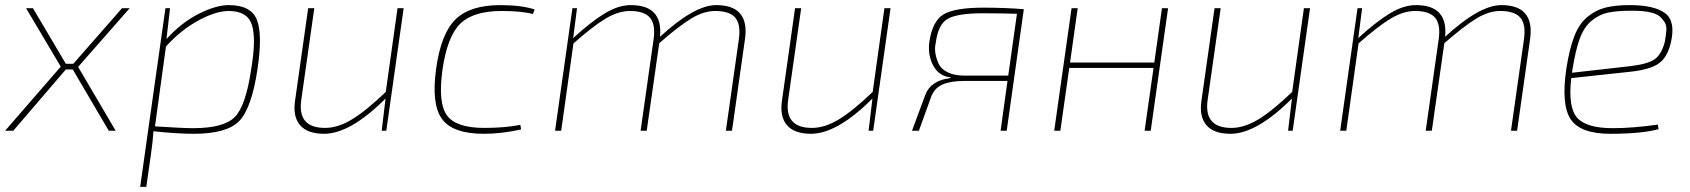

<svg xmlns="http://www.w3.org/2000/svg" viewBox="-27 -512 6619 752"><path d="M279 -250 426 0H399L258 -240H231L25 0H-7L211 -251L75 -480H102L231 -262H260L451 -480H481Z M639 -480 625 -359Q684 -424 751.5 -458Q819 -492 869 -492Q957 -492 979.5 -433.5Q1002 -375 981 -238Q958 -87 909.5 -37.5Q861 12 732 12Q666 12 574 2Q572 39 564 94L546 220H522L553 0L621 -480ZM623 -330 580 -17Q689 -10 729 -10Q850 -10 893 -54Q936 -98 957 -242Q977 -361 959.5 -415Q942 -469 869 -469Q819 -469 750.5 -432Q682 -395 623 -330Z M1554 -480 1486 0H1468L1483 -126Q1345 12 1242 12Q1177 12 1148 -22Q1119 -56 1129 -120L1180 -480H1204L1153 -121Q1137 -11 1246 -11Q1297 -11 1352.5 -45Q1408 -79 1484 -152L1530 -480Z M2011 -23 2014 -5Q1938 12 1868 12Q1747 12 1704.5 -45.5Q1662 -103 1681 -242Q1700 -380 1757 -436Q1814 -492 1933 -492Q2015 -492 2067 -475L2060 -457Q2016 -469 1938 -469Q1827 -469 1776 -419.5Q1725 -370 1706 -239Q1688 -108 1724 -59.5Q1760 -11 1870 -11Q1950 -11 2011 -23Z M2233 -480 2218 -363Q2288 -427 2341.5 -459.5Q2395 -492 2444 -492Q2570 -492 2558 -368Q2693 -492 2778 -492Q2909 -492 2891 -360L2840 0H2816L2867 -359Q2875 -417 2852.5 -443Q2830 -469 2774 -469Q2729 -469 2680.5 -439.5Q2632 -410 2555 -343L2506 0H2482L2533 -359Q2541 -417 2518.5 -443Q2496 -469 2440 -469Q2395 -469 2345.5 -439.5Q2296 -410 2219 -342L2171 0H2147L2215 -480Z M3461 -480 3393 0H3375L3390 -126Q3252 12 3149 12Q3084 12 3055 -22Q3026 -56 3036 -120L3087 -480H3111L3060 -121Q3044 -11 3153 -11Q3204 -11 3259.5 -45Q3315 -79 3391 -152L3437 -480Z M3983 -476 3916 0H3892L3919 -195H3749Q3697 -195 3664.5 -181Q3632 -167 3619 -130L3572 0H3545L3597 -140Q3618 -197 3695 -206L3696 -209Q3650 -214 3628 -255.5Q3606 -297 3613 -348Q3625 -430 3669 -456Q3713 -482 3825 -482Q3910 -482 3983 -476ZM3922 -216 3956 -458Q3896 -460 3821 -460Q3724 -460 3685.5 -438.5Q3647 -417 3638 -344Q3633 -324 3637 -301.5Q3641 -279 3650.5 -260Q3660 -241 3685.5 -228.5Q3711 -216 3749 -216Z M4548 -480 4480 0H4456L4491 -246H4161L4126 0H4102L4170 -480H4194L4164 -267H4494L4524 -480Z M5104 -480 5036 0H5018L5033 -126Q4895 12 4792 12Q4727 12 4698 -22Q4669 -56 4679 -120L4730 -480H4754L4703 -121Q4687 -11 4796 -11Q4847 -11 4902.5 -45Q4958 -79 5034 -152L5080 -480Z M5308 -480 5293 -363Q5363 -427 5416.5 -459.5Q5470 -492 5519 -492Q5645 -492 5633 -368Q5768 -492 5853 -492Q5984 -492 5966 -360L5915 0H5891L5942 -359Q5950 -417 5927.5 -443Q5905 -469 5849 -469Q5804 -469 5755.5 -439.5Q5707 -410 5630 -343L5581 0H5557L5608 -359Q5616 -417 5593.5 -443Q5571 -469 5515 -469Q5470 -469 5420.5 -439.5Q5371 -410 5294 -342L5246 0H5222L5290 -480Z M6466 -24 6469 -6Q6402 12 6280 12Q6162 12 6124.5 -45.5Q6087 -103 6108 -244Q6120 -321 6139 -370Q6158 -419 6190 -445.5Q6222 -472 6260 -482Q6298 -492 6356 -492Q6452 -492 6494.5 -460.5Q6537 -429 6517 -344Q6503 -286 6468.5 -262.5Q6434 -239 6358 -231L6127 -206Q6114 -92 6150 -51Q6186 -10 6290 -10Q6368 -10 6466 -24ZM6130 -227 6359 -253Q6426 -261 6453 -279.5Q6480 -298 6493 -346Q6498 -373 6499.5 -393Q6501 -413 6492 -426.5Q6483 -440 6472.5 -448.5Q6462 -457 6443 -462Q6424 -467 6406 -468.5Q6388 -470 6363 -470Q6305 -470 6270.5 -462.5Q6236 -455 6206.5 -430.5Q6177 -406 6160.5 -361Q6144 -316 6132 -241Z"/></svg>

Font: Exo 2.0 Thin
Style: Italic
Weight: 250
Italic angle: -8°
Designer: Natanael Gama
Version: Version 1.001;PS 001.001;hotconv 1.0.70;makeotf.lib2.5.58329